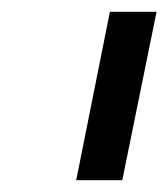

<svg xmlns="http://www.w3.org/2000/svg" viewBox="-20 -760 285 325"><path d="M109 -455 166 -740H245L187 -455Z"/></svg>

Font: IBM Plex Sans Cond Text
Style: Italic
Weight: 450
Width: 3
Italic angle: -11°
Designer: Mike Abbink, Paul van der Laan, Pieter van Rosmalen
Foundry: Bold Monday
Version: Version 1.3